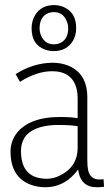

<svg xmlns="http://www.w3.org/2000/svg" viewBox="-20 -748 453 774"><path d="M374 6.8Q384.8 6.8 399.4 4.9L397.5 -25.4Q390.6 -24.4 381.8 -24.4Q342.8 -24.4 335 -63.5Q332 -78.1 332 -100.6V-355.5Q332 -453.1 252.9 -484.4Q224.6 -495.1 191.4 -495.1Q113.3 -494.1 43 -449.2L60.5 -418Q127.9 -460.9 190.4 -460.9Q271.5 -460.9 289.1 -388.7Q293 -372.1 293 -352.5V-271.5Q265.6 -276.4 222.7 -276.4Q95.7 -276.4 44.9 -208Q22.5 -175.8 22.5 -137.7Q22.5 -34.2 102.5 -3.9Q129.9 6.8 163.1 6.8Q232.4 6.8 281.2 -47.9Q289.1 -56.6 294.9 -65.4Q302.7 -2 354.5 5.9Q364.3 6.8 374 6.8ZM169.9 -27.3Q73.2 -27.3 65.4 -121.1Q64.5 -129.9 64.5 -137.7Q64.5 -237.3 201.2 -244.1Q210.9 -244.1 220.7 -244.1Q263.7 -244.1 293 -239.3V-152.3Q293 -78.1 226.6 -43Q197.3 -27.3 169.9 -27.3ZM287.1 -634.8Q287.1 -699.2 234.4 -720.7Q216.8 -727.5 198.2 -727.5Q144.5 -727.5 120.1 -684.6Q107.4 -662.1 107.4 -633.8Q107.4 -567.4 162.1 -547.9Q178.7 -542 196.3 -542Q249 -542 274.4 -584Q287.1 -606.4 287.1 -634.8ZM139.6 -633.8Q139.6 -682.6 177.7 -696.3Q187.5 -699.2 196.3 -699.2Q233.4 -699.2 248 -665Q254.9 -650.4 254.9 -633.8Q254.9 -585.9 216.8 -572.3Q207 -569.3 197.3 -569.3Q162.1 -569.3 146.5 -602.5Q139.6 -617.2 139.6 -633.8Z"/></svg>

Font: Yaldevi Colombo ExtraLight
Style: Regular
Weight: 275
Designer: Sol Matas, Denzil Rajitha, Kosala Senevirathne and Pathum Egodawatta
Foundry: Mooniak
Version: Version 1.020 ; ttfautohint (v1.6)